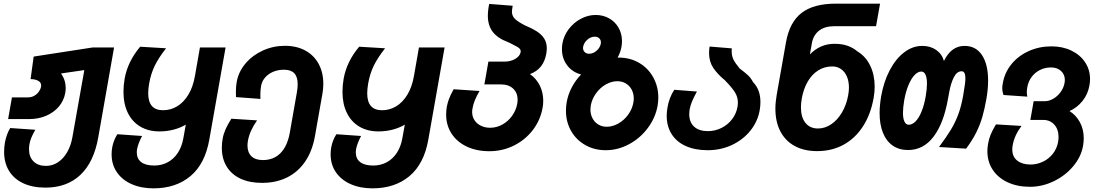

<svg xmlns="http://www.w3.org/2000/svg" viewBox="-20 -810 6040 1052"><path d="M2.5 21.5Q2.5 -2.5 7 -29.5Q16 -76 36 -108.5L173.5 -99Q146.5 -52.5 141.5 -20.5Q139 -8 139 7.5Q139 50 163.8 74.5Q188.5 99 231.5 99Q267.5 99 297.5 79.2Q327.5 59.5 348.2 23.5Q369 -12.5 377 -60L442 -426L314.5 -407.5Q340 -371 340 -327.5Q340 -315.5 337.5 -300.5Q330 -258.5 302.5 -226Q275 -193.5 232.5 -175.5Q190 -157.5 139.5 -157.5H24.5L45.5 -276.5H133.5Q153 -276.5 168.2 -285.5Q183.5 -294.5 193 -308Q202.5 -321.5 205 -335.5Q205.5 -337.5 205.5 -341.5Q205.5 -359 188.5 -367.8Q171.5 -376.5 147.5 -376.5L164.5 -500L488 -550H605L518.5 -58Q494.5 78.5 420.5 148.2Q346.5 218 228.5 218Q158.5 218 107.5 194.2Q56.5 170.5 29.5 126.2Q2.5 82 2.5 21.5Z M591.5 35.5Q591.5 15.5 595 -3.5Q602.5 -42.5 623 -74.5L758.5 -65Q737.5 -25 731.5 5Q729.5 14.5 729.5 25Q729.5 60 754 78.5Q778.5 97 825 97Q866 97 899.5 78.8Q933 60.5 954.8 26.8Q976.5 -7 984.5 -52L998 -127Q967.5 -109 930.5 -99.5Q893.5 -90 853.5 -90Q793.5 -90 749 -116.2Q704.5 -142.5 680.5 -191.5Q656.5 -240.5 656.5 -307Q656.5 -342.5 663 -379.5Q680 -473.5 748 -554L890 -545.5Q849.5 -494 828.2 -450.5Q807 -407 797.5 -354Q792 -322 792 -299Q792 -206 873.5 -206Q914.5 -206 950.2 -227.2Q986 -248.5 1011.8 -290.8Q1037.5 -333 1048 -393L1075.5 -550H1216L1127 -46Q1103.5 88.5 1023.2 155.2Q943 222 821 222Q754 222 702 199.2Q650 176.5 620.8 134.2Q591.5 92 591.5 35.5Z M1195.5 0Q1195.5 -24.5 1200 -50.5Q1204.5 -76 1215.8 -101.5Q1227 -127 1247.5 -159.5L1388.5 -150.5Q1368 -121 1355.8 -94Q1343.5 -67 1338.5 -39Q1336 -24 1336 -13Q1336 25 1357.5 46Q1379 67 1420 67Q1479.5 67 1517 28.8Q1554.5 -9.5 1567.5 -81L1606.5 -303Q1611 -328.5 1611 -348.5Q1611 -389 1592.5 -408.5Q1574 -428 1536 -428Q1504 -428 1477 -416.8Q1450 -405.5 1432.5 -385.2Q1415 -365 1410.5 -339Q1406.5 -316 1406.5 -291Q1406.5 -276.5 1407 -268L1273 -278L1272.5 -308Q1272.5 -336.5 1277 -361.5Q1287 -417 1325 -462Q1363 -507 1420 -533Q1477 -559 1541 -559Q1605.5 -559 1653 -533Q1700.5 -507 1726 -459.8Q1751.5 -412.5 1751.5 -351Q1751.5 -322.5 1746.5 -295.5L1705.5 -63.5Q1691 18 1652 75.2Q1613 132.5 1553 162.2Q1493 192 1415.5 192Q1347 192 1297.5 168.8Q1248 145.5 1221.8 102.2Q1195.5 59 1195.5 0Z M1791.5 35.5Q1791.5 15.5 1795 -3.5Q1802.5 -42.5 1823 -74.5L1958.5 -65Q1937.5 -25 1931.5 5Q1929.5 14.5 1929.5 25Q1929.5 60 1954 78.5Q1978.5 97 2025 97Q2066 97 2099.5 78.8Q2133 60.5 2154.8 26.8Q2176.5 -7 2184.5 -52L2198 -127Q2167.5 -109 2130.5 -99.5Q2093.5 -90 2053.5 -90Q1993.5 -90 1949 -116.2Q1904.5 -142.5 1880.5 -191.5Q1856.5 -240.5 1856.5 -307Q1856.5 -342.5 1863 -379.5Q1880 -473.5 1948 -554L2090 -545.5Q2049.5 -494 2028.2 -450.5Q2007 -407 1997.5 -354Q1992 -322 1992 -299Q1992 -206 2073.5 -206Q2114.5 -206 2150.2 -227.2Q2186 -248.5 2211.8 -290.8Q2237.5 -333 2248 -393L2275.5 -550H2416L2327 -46Q2303.5 88.5 2223.2 155.2Q2143 222 2021 222Q1954 222 1902 199.2Q1850 176.5 1820.8 134.2Q1791.5 92 1791.5 35.5Z M2424.5 -182.5Q2424.5 -204.5 2428 -224Q2432 -246 2439.8 -267.2Q2447.5 -288.5 2465.5 -321L2607.5 -311.5Q2591 -283 2582 -261Q2573 -239 2569 -216Q2567 -206.5 2567 -196.5Q2567 -170.5 2580.2 -150.8Q2593.5 -131 2616 -120.5Q2638.5 -110 2665.5 -110Q2701 -110 2732.8 -127.8Q2764.5 -145.5 2786 -175.5Q2807.5 -205.5 2814 -241.5Q2816 -251.5 2816 -263.5Q2816 -302 2791.2 -324.8Q2766.5 -347.5 2725 -347.5H2634L2656 -472.5H2745Q2777.5 -472.5 2803 -487.2Q2828.5 -502 2833 -525.5Q2834 -534.5 2829 -541.2Q2824 -548 2813.2 -554Q2802.5 -560 2778.5 -572L2764 -579Q2706 -600.5 2679.5 -635.8Q2653 -671 2653 -723.5Q2653 -753.5 2660.5 -788.5L2789 -778.5Q2785 -753.5 2785 -745.5Q2785 -725 2799 -709.2Q2813 -693.5 2853 -672.5Q2894.5 -655 2920.5 -638.5Q2946.5 -622 2961.2 -599.5Q2976 -577 2976 -545.5Q2976 -534 2973.5 -517.5Q2966 -474 2944 -446.2Q2922 -418.5 2884 -404Q2919 -379 2937.8 -341Q2956.5 -303 2956.5 -258Q2956.5 -238 2953 -220Q2941 -151.5 2899.2 -97.2Q2857.5 -43 2795.2 -12.2Q2733 18.5 2661 18.5Q2591 18.5 2537.2 -7Q2483.5 -32.5 2454 -78.2Q2424.5 -124 2424.5 -182.5Z M3081 -203Q3081 -228.5 3085 -250Q3092.5 -292.5 3113 -331.5Q3133.5 -370.5 3164 -402Q3116.5 -414 3087.8 -451.8Q3059 -489.5 3059 -541Q3059 -558.5 3061.5 -571.5Q3069 -614.5 3096.2 -650.5Q3123.5 -686.5 3162.8 -707.2Q3202 -728 3243.5 -728Q3285 -728 3318 -709.2Q3351 -690.5 3369.5 -657.5Q3388 -624.5 3388 -584Q3388 -569 3385 -552.5Q3380 -523.5 3364 -494.5H3369.5Q3432.5 -494.5 3482 -465.5Q3531.5 -436.5 3559.2 -386.2Q3587 -336 3587 -275.5Q3587 -255 3583 -230Q3571 -164 3529 -108Q3487 -52 3426 -19.5Q3365 13 3299.5 13Q3236.5 13 3186.8 -15.2Q3137 -43.5 3109 -92.8Q3081 -142 3081 -203ZM3450.5 -248.5Q3452.5 -258.5 3452.5 -270Q3452.5 -297 3441.2 -318.5Q3430 -340 3409.5 -352.5Q3389 -365 3363 -365Q3330 -365 3298.8 -347Q3267.5 -329 3245.5 -298.2Q3223.5 -267.5 3217 -232Q3215 -217 3215 -210.5Q3215 -183.5 3226.5 -161.8Q3238 -140 3258.2 -127.8Q3278.5 -115.5 3304 -115.5Q3337 -115.5 3368.5 -133.5Q3400 -151.5 3422 -182Q3444 -212.5 3450.5 -248.5ZM3272 -571.5Q3272.5 -574 3272.5 -578Q3272.5 -591.5 3263.2 -600.2Q3254 -609 3239.5 -609Q3216.5 -609 3197.8 -592.2Q3179 -575.5 3175 -553Q3174.5 -551 3174.5 -547Q3174.5 -533.5 3183.8 -524.5Q3193 -515.5 3207.5 -515.5Q3230 -515.5 3249 -532.2Q3268 -549 3272 -571.5Z M3633 -175.5Q3633 -198 3637.5 -222.5Q3641.5 -247 3651 -272.2Q3660.5 -297.5 3674.5 -318L3798.5 -308.5Q3781 -276 3772.2 -255.2Q3763.5 -234.5 3759 -212.5Q3756.5 -196 3756.5 -184.5Q3756.5 -140.5 3783.2 -116Q3810 -91.5 3858.5 -91.5Q3898 -91.5 3932.8 -108.8Q3967.5 -126 3991 -156.5Q4014.5 -187 4021 -225.5Q4023 -236 4023 -248Q4023 -278.5 4006.8 -304.5Q3990.5 -330.5 3951.5 -370.5Q3910 -404.5 3887.5 -439Q3865 -473.5 3865 -520Q3865 -536.5 3868 -555L3989.5 -545Q3989 -539.5 3989 -529Q3989 -504 3998.5 -484.2Q4008 -464.5 4033 -434.5Q4067 -409 4081.2 -394.8Q4095.5 -380.5 4107.5 -358.5Q4146.5 -318 4146.5 -251Q4146.5 -227.5 4142.5 -206Q4131.5 -143.5 4091 -93.5Q4050.5 -43.5 3989.5 -15.2Q3928.5 13 3858 13Q3788 13 3737.5 -9.8Q3687 -32.5 3660 -75.2Q3633 -118 3633 -175.5Z M4228.5 -214.5Q4228.5 -248.5 4235.5 -289.5L4286.5 -578Q4306 -688.5 4372 -739.2Q4438 -790 4559 -790H4802L4780 -666.5H4551.5Q4499.5 -666.5 4468 -642.2Q4436.5 -618 4428.5 -573.5L4417.5 -512Q4474.5 -570 4552 -570Q4592.5 -570 4623 -559.5Q4653.5 -549 4678.5 -528Q4723.5 -501 4748 -450.2Q4772.5 -399.5 4772.5 -335Q4772.5 -307.5 4767 -274.5Q4751 -183.5 4708.5 -117.8Q4666 -52 4602 -17Q4538 18 4457.5 18Q4385.5 18 4334 -10.2Q4282.5 -38.5 4255.5 -90.8Q4228.5 -143 4228.5 -214.5ZM4627.5 -289Q4631.5 -312 4631.5 -330Q4631.5 -364.5 4620.2 -390.8Q4609 -417 4588.2 -431.5Q4567.5 -446 4540 -446Q4498 -446 4463.5 -424.5Q4429 -403 4405.8 -363.2Q4382.5 -323.5 4373 -269.5Q4368.5 -244 4368.5 -221.5Q4368.5 -168 4393 -137Q4417.5 -106 4462 -106Q4500 -106 4534.5 -129.2Q4569 -152.5 4593.5 -194.2Q4618 -236 4627.5 -289Z M4799.5 -191Q4799.5 -232.5 4808 -282.5Q4822 -362.5 4855 -425.2Q4888 -488 4934.2 -523.2Q4980.5 -558.5 5033 -558.5Q5077.5 -558.5 5109.2 -536.5Q5141 -514.5 5152 -476Q5192 -558.5 5265 -558.5Q5327 -558.5 5360.5 -508Q5394 -457.5 5394 -368.5Q5394 -321 5384.5 -267.5Q5374.5 -211 5362.2 -168.8Q5350 -126.5 5329 -84.2Q5308 -42 5273.5 4.5L5125 -4.5Q5167.5 -62 5190.5 -100Q5213.5 -138 5230 -181.8Q5246.5 -225.5 5257.5 -287L5259.5 -300.5Q5264.5 -329 5267 -347.8Q5269.5 -366.5 5269.5 -381Q5269.5 -419.5 5249 -419.5Q5223 -419.5 5206.5 -387.2Q5190 -355 5181 -305.5L5174 -267.5Q5150.5 -134 5095 -61Q5039.5 12 4955.5 12Q4906 12 4871 -12.5Q4836 -37 4817.8 -82.5Q4799.5 -128 4799.5 -191ZM5052 -281.5Q5059 -323.5 5059 -351Q5059 -383.5 5051 -400.8Q5043 -418 5028 -418Q5009.5 -418 4991.2 -399Q4973 -380 4958 -344.5Q4943 -309 4934.5 -261.5Q4927.5 -219.5 4927.5 -192.5Q4927.5 -160.5 4935.8 -143.5Q4944 -126.5 4959 -126.5Q4978.5 -126.5 4996.5 -144.8Q5014.5 -163 5029 -198Q5043.5 -233 5052 -281.5Z M5390 18Q5390 -0.5 5394 -23Q5398.5 -49 5407.8 -72Q5417 -95 5437 -128.5L5577 -120Q5537.5 -67.5 5528.5 -13Q5526.5 -2.5 5526.5 9Q5526.5 49 5554 70.2Q5581.5 91.5 5626.5 91.5Q5661 91.5 5693.2 76.5Q5725.5 61.5 5748 33.5Q5770.5 5.5 5777.5 -32Q5780 -48 5780 -59Q5780 -101 5756.8 -127Q5733.5 -153 5695.5 -153H5625.5L5643.5 -255.5H5704.5Q5728 -255.5 5751.2 -269Q5774.5 -282.5 5791.2 -305.5Q5808 -328.5 5813 -356Q5814.5 -363.5 5814.5 -371.5Q5814.5 -402 5793.5 -421.2Q5772.5 -440.5 5738.5 -440.5Q5706.5 -440.5 5679 -427Q5651.5 -413.5 5633 -389Q5614.5 -364.5 5609 -333Q5608.5 -331 5607.2 -322.5Q5606 -314 5606 -305Q5606 -293.5 5609 -280.5L5478 -289.5Q5477 -293.5 5474.2 -304.5Q5471.5 -315.5 5471.5 -327.5Q5471.5 -338 5474.5 -353.5Q5484.5 -412.5 5522 -458.5Q5559.5 -504.5 5616.8 -530.2Q5674 -556 5741 -556Q5802 -556 5850.2 -532.8Q5898.5 -509.5 5925.5 -468.8Q5952.5 -428 5952.5 -377Q5952.5 -361 5949.5 -343.5Q5941 -293.5 5911 -256.5Q5881 -219.5 5840 -201.5Q5876 -179 5897 -140.2Q5918 -101.5 5918 -52Q5918 -33 5914 -10Q5903.5 49.5 5860.2 101Q5817 152.5 5753.8 183Q5690.5 213.5 5623.5 213.5Q5554 213.5 5501 188.8Q5448 164 5419 119.8Q5390 75.5 5390 18Z"/></svg>

Font: JuliaMono ExtraBoldItalic
Style: Regular
Weight: 800
Italic angle: -9°
Monospace: yes
Designer: cormullion
Foundry: corm
Version: Version 0.049; ttfautohint (v1.8.4)